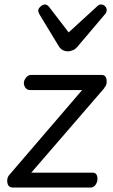

<svg xmlns="http://www.w3.org/2000/svg" viewBox="-20 -826 501 853"><path d="M454 -463Q454 -447 444 -437Q444 -436 443 -434L119 -59H391Q413 -59 413 -31Q413 -17 404.5 -5Q396 7 384 7H37Q12 7 12 -24Q12 -40 24 -52L345 -426H112Q101 -426 93.5 -435.5Q86 -445 86 -457Q86 -469 95.5 -481Q105 -493 117 -493H432Q454 -493 454 -463ZM415 -801Q420 -806 429.5 -806Q439 -806 446.5 -798.5Q454 -791 454 -782Q454 -773 450 -767L333 -629Q332 -628 328.5 -623.5Q325 -619 322.5 -616.5Q320 -614 315.5 -610Q311 -606 306 -604Q293 -598 282 -598Q255 -598 241 -621L156 -761Q150 -771 150 -779.5Q150 -788 160 -797Q170 -806 180 -806Q190 -806 200 -793L285 -682Z"/></svg>

Font: Kite One
Style: Regular
Weight: 400
Designer: Eduardo Rodriguez Tunni
Foundry: Eduardo Rodriguez Tunni
Version: Version 1.001